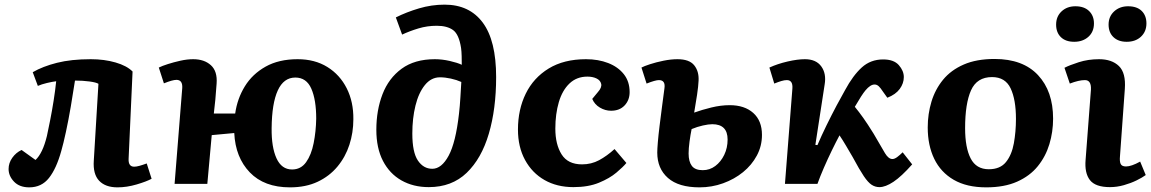

<svg xmlns="http://www.w3.org/2000/svg" viewBox="-20 -792 4958 827"><path d="M121 -481Q164 -506 225.5 -521.5Q287 -537 371 -537Q429 -537 477.5 -523Q526 -509 551 -484L534 -109Q532 -74 558 -74Q567 -74 580 -77.5Q593 -81 612 -88L633 -22Q611 -10 568.5 2.5Q526 15 486 15Q434 15 407 -13.5Q380 -42 384 -100L404 -431Q395 -437 366 -441Q337 -445 303 -445Q295 -392 285 -333.5Q275 -275 264 -224Q253 -173 244 -142Q223 -66 191 -25.5Q159 15 106 15Q64 15 40.5 -9.5Q17 -34 17 -64Q17 -90 33 -112.5Q49 -135 73 -146L133 -103Q164 -132 182 -206Q188 -234 196 -274Q204 -314 211 -358.5Q218 -403 222 -442Q205 -440 182 -434.5Q159 -429 143 -422Z M1229 15Q1118 15 1056 -49.5Q994 -114 989 -219L892 -210L873 0H732L765 -413Q767 -448 740 -448Q723 -448 686 -433L664 -501Q678 -508 703 -516Q728 -524 757 -530.5Q786 -537 812 -537Q860 -537 888.5 -511Q917 -485 913 -432Q911 -399 907.5 -362.5Q904 -326 901 -303H993Q1002 -367 1034.5 -420Q1067 -473 1124 -505Q1181 -537 1262 -537Q1336 -537 1390 -503.5Q1444 -470 1473.5 -411.5Q1503 -353 1502 -278Q1502 -221 1485 -168.5Q1468 -116 1433.5 -74.5Q1399 -33 1348 -9Q1297 15 1229 15ZM1238 -62Q1276 -62 1298.5 -93.5Q1321 -125 1331 -175.5Q1341 -226 1342 -281Q1342 -362 1321 -410Q1300 -458 1252 -458Q1202 -458 1176.5 -402.5Q1151 -347 1150 -240Q1149 -158 1171 -110Q1193 -62 1238 -62Z M1685 -717Q1731 -740 1785 -756Q1839 -772 1895 -772Q2002 -772 2059.5 -694.5Q2117 -617 2117 -460Q2117 -323 2085.5 -216Q2054 -109 1990 -47.5Q1926 14 1827 14Q1760 14 1709 -15Q1658 -44 1629.5 -99Q1601 -154 1601 -233Q1601 -317 1627.5 -386Q1654 -455 1710 -496Q1766 -537 1853 -537Q1884 -537 1917 -529.5Q1950 -522 1969 -513Q1969 -531 1968.5 -550.5Q1968 -570 1966 -585Q1957 -644 1931.5 -662.5Q1906 -681 1861 -681Q1820 -681 1782 -669.5Q1744 -658 1712 -643ZM1842 -65Q1882 -65 1912.5 -121.5Q1943 -178 1957 -302Q1961 -337 1963 -372Q1965 -407 1967 -439Q1947 -448 1922 -453.5Q1897 -459 1875 -459Q1837 -459 1810 -425.5Q1783 -392 1769.5 -337Q1756 -282 1756 -217Q1756 -136 1780 -100.5Q1804 -65 1842 -65Z M2504 -537Q2557 -537 2599.5 -520.5Q2642 -504 2667 -472.5Q2692 -441 2692 -395Q2692 -361 2670.5 -338Q2649 -315 2612 -315Q2587 -315 2564 -328.5Q2541 -342 2531 -366L2555 -395Q2573 -415 2569.5 -430.5Q2566 -446 2549.5 -454Q2533 -462 2510 -462Q2464 -462 2433 -432.5Q2402 -403 2387 -352Q2372 -301 2372 -238Q2372 -170 2399 -127Q2426 -84 2487 -84Q2527 -84 2560.5 -102Q2594 -120 2627 -150L2678 -90Q2664 -73 2635 -48.5Q2606 -24 2560 -5Q2514 14 2450 14Q2379 14 2325.5 -16.5Q2272 -47 2241.5 -103Q2211 -159 2211 -234Q2211 -320 2244.5 -388.5Q2278 -457 2343.5 -497Q2409 -537 2504 -537Z M2970 -307Q3003 -319 3044 -329Q3085 -339 3123 -339Q3187 -339 3224.5 -305.5Q3262 -272 3262 -211Q3262 -163 3240 -122Q3218 -81 3180.5 -50.5Q3143 -20 3094.5 -2.5Q3046 15 2993 15Q2903 15 2857 -25.5Q2811 -66 2811 -135Q2811 -149 2813.5 -179.5Q2816 -210 2821 -250Q2826 -290 2831.5 -332.5Q2837 -375 2842 -412Q2847 -447 2818 -447Q2803 -447 2765 -432L2743 -501Q2754 -507 2780 -515.5Q2806 -524 2838 -530.5Q2870 -537 2898 -537Q2949 -537 2970 -511Q2991 -485 2989 -445Q2988 -421 2982.5 -384Q2977 -347 2970 -307ZM2959 -236Q2954 -212 2950 -182Q2946 -152 2946 -131Q2946 -96 2960 -77.5Q2974 -59 3007 -59Q3037 -59 3061 -77Q3085 -95 3099.5 -125Q3114 -155 3114 -191Q3114 -257 3048 -257Q3032 -257 3007.5 -251.5Q2983 -246 2959 -236Z M3492 -168 3501 -167Q3518 -207 3540 -252Q3562 -297 3583.5 -337.5Q3605 -378 3620 -404Q3654 -467 3692 -501.5Q3730 -536 3784 -536Q3830 -536 3851.5 -511.5Q3873 -487 3873 -460Q3873 -433 3855.5 -409Q3838 -385 3802 -371L3782 -399Q3773 -413 3765 -420.5Q3757 -428 3747 -428Q3729 -428 3708 -403Q3692 -384 3662 -332Q3680 -310 3698.5 -284Q3717 -258 3743 -216Q3777 -157 3792 -132Q3807 -107 3824 -107Q3833 -107 3844.5 -115.5Q3856 -124 3868 -136L3909 -84Q3863 -32 3828.5 -9Q3794 14 3768 14Q3750 14 3734.5 4Q3719 -6 3700.5 -33.5Q3682 -61 3653 -115Q3639 -139 3624 -164.5Q3609 -190 3596 -209Q3581 -181 3563 -144Q3545 -107 3528.5 -69Q3512 -31 3501 0H3361L3393 -410Q3396 -447 3369 -447Q3359 -447 3345.5 -443Q3332 -439 3315 -432L3294 -501Q3329 -517 3372 -527Q3415 -537 3447 -537Q3495 -537 3517.5 -506Q3540 -475 3532 -428Z M4228 15Q4144 15 4088 -17.5Q4032 -50 4004 -108Q3976 -166 3976 -243Q3976 -301 3992 -354Q4008 -407 4042 -448.5Q4076 -490 4131 -514Q4186 -538 4264 -538Q4386 -538 4451 -468.5Q4516 -399 4516 -281Q4516 -224 4500 -171Q4484 -118 4450 -76Q4416 -34 4361 -9.5Q4306 15 4228 15ZM4239 -63Q4288 -63 4313 -94Q4338 -125 4347 -175Q4356 -225 4356 -280Q4356 -363 4333 -411.5Q4310 -460 4253 -460Q4188 -460 4162.5 -403Q4137 -346 4137 -240Q4137 -156 4161 -109.5Q4185 -63 4239 -63Z M4679 -406Q4681 -447 4653 -447Q4627 -447 4588 -432L4565 -500Q4586 -511 4626.5 -524Q4667 -537 4714 -537Q4769 -537 4799.5 -507.5Q4830 -478 4825 -409L4804 -118Q4802 -97 4807 -86Q4812 -75 4830 -75Q4853 -75 4891 -96L4915 -38Q4900 -27 4875.5 -15Q4851 -3 4821 5.5Q4791 14 4761 14Q4698 14 4674.5 -16.5Q4651 -47 4656 -104ZM4755 -686Q4755 -721 4779 -743Q4803 -765 4839 -765Q4877 -765 4897.5 -745Q4918 -725 4918 -691Q4918 -656 4894.5 -634Q4871 -612 4833 -612Q4797 -612 4776 -632Q4755 -652 4755 -686ZM4529 -686Q4529 -721 4552.5 -743Q4576 -765 4612 -765Q4650 -765 4671 -744.5Q4692 -724 4692 -691Q4692 -655 4668 -633.5Q4644 -612 4607 -612Q4570 -612 4549.5 -632Q4529 -652 4529 -686Z"/></svg>

Font: Literata 7pt
Style: Bold Italic
Weight: 700
Italic angle: -2°
Designer: Latin by Veronika Burian and Jose Scaglione. Greek by Irene Vlachou. Cyrillic by Vera Evstafieva
Foundry: TypeTogether
Version: Version 3.002